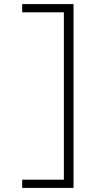

<svg xmlns="http://www.w3.org/2000/svg" viewBox="-20 -790 496 935"><path d="M291 -730H88V-770H338V125H88V85H291Z"/></svg>

Font: M PLUS 1p Light
Style: Regular
Weight: 300
Version: Version 1.061